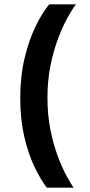

<svg xmlns="http://www.w3.org/2000/svg" viewBox="-20 -732 412 882"><path d="M195 130Q164.5 90 136.8 31Q109 -28 91 -106.5Q73 -185 73 -283Q73 -380.5 92.5 -462.8Q112 -545 142.2 -608.2Q172.5 -671.5 206 -712H329Q313.5 -692.5 291.5 -653.2Q269.5 -614 248 -558Q226.5 -502 212.2 -432.5Q198 -363 198 -283Q198 -204 211.5 -136.8Q225 -69.5 244.8 -16.2Q264.5 37 284.8 74.2Q305 111.5 318 130Z"/></svg>

Font: Overpass
Style: Bold
Weight: 700
Designer: Delve Withrington, Dave Bailey, Thomas Jockin
Foundry: Delve Fonts LLC
Version: Version 4.000; ttfautohint (v1.8.3)